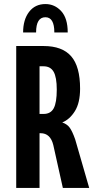

<svg xmlns="http://www.w3.org/2000/svg" viewBox="-20 -927 460 947"><path d="M195 -365Q230 -365 245 -393Q260 -421 260 -485Q260 -546 244.5 -573Q229 -600 195 -600H175V-365ZM248 -767Q248 -842 204 -842Q158 -842 158 -767H94Q94 -830 123.5 -868.5Q153 -907 204 -907Q250 -907 282 -872Q314 -837 314 -767ZM60 0V-700H195Q287 -700 331 -649.5Q375 -599 375 -490Q375 -420 349.5 -379Q324 -338 287 -323Q311 -315 324 -297Q337 -279 351 -239L420 0H290L243 -211Q229 -270 180 -270H175V0Z"/></svg>

Font: Gully ECD Medium
Style: Regular
Weight: 500
Width: 2
Designer: jaikishan Patel
Foundry: MagicType
Version: Version 1.000;Glyphs 3.2 (3242)